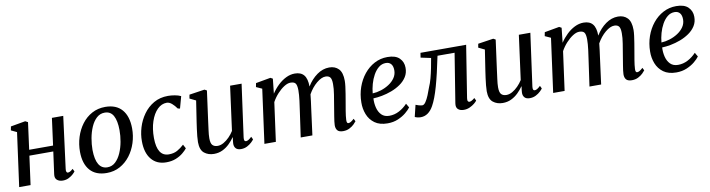

<svg xmlns="http://www.w3.org/2000/svg" viewBox="-26 -1113 6200 1677"><g transform="rotate(-10 3074.0 -274.0)"><path d="M475.5 -86Q473 -67.5 477.5 -59.2Q482 -51 489 -51Q498 -51 508.8 -56.2Q519.5 -61.5 535 -76L547.5 -51.5Q542 -43 526.5 -28.5Q511 -14 487.5 -2Q464 10 434.5 10Q403 10 383.2 -6.5Q363.5 -23 368.5 -57.5L395.5 -255H183.5L149 0H48L113 -476.5L62.5 -500.5L69 -534.5L199.5 -557.5L222.5 -545.5L190.5 -306H402.5L434.5 -546H535Z M909 -559.5Q1005.5 -559.5 1056.5 -501Q1107.5 -442.5 1108.5 -335Q1109 -268.5 1089 -206.2Q1069 -144 1031.5 -95Q994 -46 941.5 -17.2Q889 11.5 824 11.5Q727 11.5 676.2 -46.5Q625.5 -104.5 624.5 -210Q624 -278 643.8 -340.8Q663.5 -403.5 700.8 -453Q738 -502.5 790.8 -531Q843.5 -559.5 909 -559.5ZM896 -511Q854.5 -511 824 -483Q793.5 -455 773.8 -409.8Q754 -364.5 744.5 -311.5Q735 -258.5 735 -208.5Q737 -36.5 838.5 -36.5Q879.5 -36.5 909.5 -64.8Q939.5 -93 959.2 -138.2Q979 -183.5 988.5 -236.2Q998 -289 997.5 -338.5Q997 -421 972.5 -466Q948 -511 896 -511Z M1531 -436Q1512.5 -463 1489.8 -482.5Q1467 -502 1444.5 -502Q1398.5 -502 1361.5 -465.5Q1324.5 -429 1302.8 -364.5Q1281 -300 1281.5 -216.5Q1283 -54.5 1386 -54.5Q1430 -54.5 1461.2 -72Q1492.5 -89.5 1521.5 -116.5L1540.5 -81Q1527 -63.5 1501.2 -42Q1475.5 -20.5 1438 -5.2Q1400.5 10 1352 10Q1268 10 1220.5 -47.8Q1173 -105.5 1173 -208.5Q1172.5 -268 1191 -329.5Q1209.5 -391 1246.8 -443.2Q1284 -495.5 1339 -527.2Q1394 -559 1466 -559Q1493.5 -559 1525.5 -553.5Q1557.5 -548 1579.5 -537L1550.5 -431.5Z M1775 10Q1725 10 1689.8 -17.8Q1654.5 -45.5 1654 -115Q1654 -137 1657 -167.8Q1660 -198.5 1664.5 -231.2Q1669 -264 1673 -291L1701.5 -477L1647 -503.5L1653 -537L1789.5 -557.5L1809.5 -546.5L1774.5 -288Q1769.5 -246.5 1763.5 -204.2Q1757.5 -162 1757.5 -131.5Q1757.5 -86 1773.5 -69.8Q1789.5 -53.5 1819 -53.5Q1845 -53.5 1871.8 -68.8Q1898.5 -84 1922.5 -108.5Q1946.5 -133 1963.5 -160.5L2016 -552.5H2118L2054 -87.5Q2049 -51 2069.5 -51Q2079 -51 2090.8 -57.8Q2102.5 -64.5 2120 -81L2132 -56Q2126.5 -47.5 2110.2 -31.8Q2094 -16 2069.5 -3.2Q2045 9.5 2015 9.5Q1983 9.5 1968.2 -7.5Q1953.5 -24.5 1955 -51.5Q1954.5 -56 1956.8 -73.8Q1959 -91.5 1961 -104L1959.5 -105Q1939.5 -76 1912.5 -49.5Q1885.5 -23 1851.2 -6.5Q1817 10 1775 10Z M2394.5 -548 2380.5 -417.5Q2405.5 -456 2439 -488.2Q2472.5 -520.5 2511.2 -539.8Q2550 -559 2590 -559Q2644 -559 2670.8 -526.8Q2697.5 -494.5 2698 -425Q2734.5 -485 2786.2 -522Q2838 -559 2895.5 -559Q2947 -559 2978.5 -526.8Q3010 -494.5 3010 -420.5Q3010 -400 3006.2 -370Q3002.5 -340 2997 -307Q2991.5 -274 2986.5 -244.5Q2979.5 -205 2972 -159.8Q2964.5 -114.5 2963 -82.5Q2961.5 -51 2977 -51Q2988 -51 2999.5 -57.8Q3011 -64.5 3028.5 -80.5L3040.5 -56.5Q3034.5 -48 3018.5 -32Q3002.5 -16 2977.5 -3Q2952.5 10 2920.5 10Q2884.5 10 2870 -7.2Q2855.5 -24.5 2856 -54Q2857 -82.5 2865.2 -130.8Q2873.5 -179 2880.5 -224Q2887.5 -266.5 2896 -318.2Q2904.5 -370 2904 -410.5Q2904 -454.5 2891 -470.5Q2878 -486.5 2850 -486.5Q2814 -486.5 2770.2 -450Q2726.5 -413.5 2694.5 -356.5Q2691.5 -328 2687.8 -297.2Q2684 -266.5 2680 -239.5L2648.5 0H2545L2576.5 -222Q2583 -266 2589.8 -318Q2596.5 -370 2596.5 -410Q2596 -455.5 2583.5 -471.2Q2571 -487 2539.5 -487Q2513.5 -487 2482.5 -467.2Q2451.5 -447.5 2422 -415.2Q2392.5 -383 2371.5 -344.5L2324.5 0H2223L2288 -478L2236.5 -501.5L2243 -535.5L2374.5 -559Z M3523 -94.5Q3508.5 -74 3479 -49.5Q3449.5 -25 3407.8 -7.2Q3366 10.5 3315 10.5Q3244.5 10.5 3201 -21.2Q3157.5 -53 3138 -103.2Q3118.5 -153.5 3119.5 -208.5Q3120 -280 3142.2 -343.5Q3164.5 -407 3204 -455.8Q3243.5 -504.5 3296.5 -532.5Q3349.5 -560.5 3412 -560.5Q3484 -560.5 3518.2 -526.5Q3552.5 -492.5 3552.5 -441.5Q3553 -396 3531 -361Q3509 -326 3472.5 -300.8Q3436 -275.5 3392.5 -259.2Q3349 -243 3306.2 -235Q3263.5 -227 3229.5 -226Q3227 -183 3237 -143Q3247 -103 3272.2 -77.5Q3297.5 -52 3341 -52Q3386.5 -52 3427.8 -73.5Q3469 -95 3502 -130.5ZM3389.5 -511.5Q3354 -511.5 3326.2 -489Q3298.5 -466.5 3278.2 -430.2Q3258 -394 3246.2 -351.8Q3234.5 -309.5 3231 -270Q3267.5 -271.5 3306.2 -283.8Q3345 -296 3378.2 -317.8Q3411.5 -339.5 3431.8 -369.5Q3452 -399.5 3452 -437Q3451.5 -474 3435 -492.8Q3418.5 -511.5 3389.5 -511.5Z M4035.5 -86Q4032.5 -66 4037.8 -58.5Q4043 -51 4050 -51Q4059 -51 4070.5 -56.8Q4082 -62.5 4098 -76L4110 -51.5Q4103.5 -41.5 4085.8 -27Q4068 -12.5 4043.5 -1.2Q4019 10 3991 10Q3958 10 3939.5 -6.8Q3921 -23.5 3927 -60L3997 -495.5H3845.5Q3813 -336.5 3783.5 -232Q3754 -127.5 3722 -70.5Q3701 -32.5 3672.5 -12.2Q3644 8 3608.5 8Q3594 8 3577 3.8Q3560 -0.5 3557 -4L3582 -107Q3587 -104 3607.5 -98Q3628 -92 3640 -92Q3655.5 -92 3670.8 -114.5Q3686 -137 3699.8 -170.8Q3713.5 -204.5 3725.5 -239Q3739 -268.5 3750.5 -311.2Q3762 -354 3771.2 -400.5Q3780.5 -447 3787 -486L3697 -505L3703.5 -546.5H4108.5Z M4336 10Q4286 10 4250.8 -17.8Q4215.5 -45.5 4215 -115Q4215 -137 4218 -167.8Q4221 -198.5 4225.5 -231.2Q4230 -264 4234 -291L4262.5 -477L4208 -503.5L4214 -537L4350.5 -557.5L4370.5 -546.5L4335.5 -288Q4330.5 -246.5 4324.5 -204.2Q4318.5 -162 4318.5 -131.5Q4318.5 -86 4334.5 -69.8Q4350.5 -53.5 4380 -53.5Q4406 -53.5 4432.8 -68.8Q4459.5 -84 4483.5 -108.5Q4507.5 -133 4524.5 -160.5L4577 -552.5H4679L4615 -87.5Q4610 -51 4630.5 -51Q4640 -51 4651.8 -57.8Q4663.5 -64.5 4681 -81L4693 -56Q4687.5 -47.5 4671.2 -31.8Q4655 -16 4630.5 -3.2Q4606 9.5 4576 9.5Q4544 9.5 4529.2 -7.5Q4514.5 -24.5 4516 -51.5Q4515.5 -56 4517.8 -73.8Q4520 -91.5 4522 -104L4520.5 -105Q4500.5 -76 4473.5 -49.5Q4446.5 -23 4412.2 -6.5Q4378 10 4336 10Z M4955.5 -548 4941.5 -417.5Q4966.5 -456 5000 -488.2Q5033.5 -520.5 5072.2 -539.8Q5111 -559 5151 -559Q5205 -559 5231.8 -526.8Q5258.5 -494.5 5259 -425Q5295.5 -485 5347.2 -522Q5399 -559 5456.5 -559Q5508 -559 5539.5 -526.8Q5571 -494.5 5571 -420.5Q5571 -400 5567.2 -370Q5563.5 -340 5558 -307Q5552.5 -274 5547.5 -244.5Q5540.5 -205 5533 -159.8Q5525.5 -114.5 5524 -82.5Q5522.5 -51 5538 -51Q5549 -51 5560.5 -57.8Q5572 -64.5 5589.5 -80.5L5601.5 -56.5Q5595.5 -48 5579.5 -32Q5563.5 -16 5538.5 -3Q5513.5 10 5481.5 10Q5445.5 10 5431 -7.2Q5416.5 -24.5 5417 -54Q5418 -82.5 5426.2 -130.8Q5434.5 -179 5441.5 -224Q5448.5 -266.5 5457 -318.2Q5465.5 -370 5465 -410.5Q5465 -454.5 5452 -470.5Q5439 -486.5 5411 -486.5Q5375 -486.5 5331.2 -450Q5287.5 -413.5 5255.5 -356.5Q5252.5 -328 5248.8 -297.2Q5245 -266.5 5241 -239.5L5209.5 0H5106L5137.5 -222Q5144 -266 5150.8 -318Q5157.5 -370 5157.5 -410Q5157 -455.5 5144.5 -471.2Q5132 -487 5100.5 -487Q5074.5 -487 5043.5 -467.2Q5012.5 -447.5 4983 -415.2Q4953.5 -383 4932.5 -344.5L4885.5 0H4784L4849 -478L4797.5 -501.5L4804 -535.5L4935.5 -559Z M6084 -94.5Q6069.5 -74 6040 -49.5Q6010.5 -25 5968.8 -7.2Q5927 10.5 5876 10.5Q5805.5 10.5 5762 -21.2Q5718.5 -53 5699 -103.2Q5679.5 -153.5 5680.5 -208.5Q5681 -280 5703.2 -343.5Q5725.5 -407 5765 -455.8Q5804.5 -504.5 5857.5 -532.5Q5910.5 -560.5 5973 -560.5Q6045 -560.5 6079.2 -526.5Q6113.5 -492.5 6113.5 -441.5Q6114 -396 6092 -361Q6070 -326 6033.5 -300.8Q5997 -275.5 5953.5 -259.2Q5910 -243 5867.2 -235Q5824.5 -227 5790.5 -226Q5788 -183 5798 -143Q5808 -103 5833.2 -77.5Q5858.5 -52 5902 -52Q5947.5 -52 5988.8 -73.5Q6030 -95 6063 -130.5ZM5950.5 -511.5Q5915 -511.5 5887.2 -489Q5859.5 -466.5 5839.2 -430.2Q5819 -394 5807.2 -351.8Q5795.5 -309.5 5792 -270Q5828.5 -271.5 5867.2 -283.8Q5906 -296 5939.2 -317.8Q5972.5 -339.5 5992.8 -369.5Q6013 -399.5 6013 -437Q6012.5 -474 5996 -492.8Q5979.5 -511.5 5950.5 -511.5Z"/></g></svg>

Font: Merriweather Text Regular
Style: Italic
Weight: 400
Italic angle: -7.8°
Designer: Eben Sorkin
Foundry: Eben Sorkin
Version: Version 2.100; ttfautohint (v1.7.19-72a1) -l 8 -r 50 -G 200 